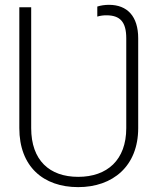

<svg xmlns="http://www.w3.org/2000/svg" viewBox="-20 -757 646 788"><path d="M300.8 11C442.8 11 547.2 -74.9 547.2 -231.2V-599.8C547.2 -690 502.5 -737.2 427.2 -737.2C410.2 -737.2 393.5 -734.7 379.3 -730.1V-688.9C392 -692.8 404.5 -694.2 416.5 -694.2C472.7 -694.2 498.2 -667.3 498.2 -599.8V-231.2C498.2 -100.5 420.1 -31.2 300.8 -31.2C183.2 -31.2 108 -99.1 108 -231.2V-727.3H59.3V-231.2C59.3 -73.5 157.7 11 300.8 11Z"/></svg>

Font: Karasuma Gothic
Style: Thin
Weight: 200
Designer: Rasmus Andersson / Ryoko Ishizuka
Foundry: rsms
Version: Version 1.00